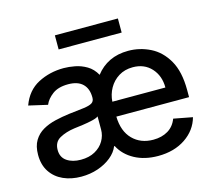

<svg xmlns="http://www.w3.org/2000/svg" viewBox="-105 -853 1087 990"><g transform="rotate(-15 438.5 -358.5)"><path d="M211.9 11.7Q158.7 11.7 116.2 -7.3Q73.7 -26.4 49.1 -63.5Q24.4 -100.6 24.4 -154.3Q24.4 -200.7 42.5 -230.5Q60.5 -260.3 90.6 -277.6Q120.6 -294.9 158 -303.7Q195.3 -312.5 233.9 -317.4Q283.2 -322.8 313.5 -326.7Q343.8 -330.6 357.7 -339.1Q371.6 -347.7 371.6 -366.7V-369.1Q371.6 -415 345.5 -440.7Q319.3 -466.3 268.1 -466.3Q214.8 -466.3 183.8 -442.9Q152.8 -419.4 141.1 -390.6L41 -413.6Q67.9 -487.8 130.1 -520.3Q192.4 -552.7 267.1 -552.7Q294.4 -552.7 326.9 -546.6Q359.4 -540.5 389.2 -522.9Q418.9 -505.4 438 -471.2Q468.3 -510.7 511.7 -531.7Q555.2 -552.7 611.8 -552.7Q673.3 -552.7 728.8 -525.1Q784.2 -497.6 818.8 -437.3Q853.5 -377 853.5 -278.8V-240.7H465.3Q467.3 -162.1 509.8 -119.1Q552.2 -76.2 619.6 -76.2Q665 -76.2 698 -95.9Q731 -115.7 745.6 -154.8L846.2 -135.7Q828.1 -69.8 768.1 -29.3Q708 11.2 622.1 11.2Q550.3 11.2 497.1 -17.6Q443.8 -46.4 418 -96.2H414.6Q402.3 -65.4 372.3 -41Q342.3 -16.6 300.8 -2.4Q259.3 11.7 211.9 11.7ZM612.3 -464.8Q569.3 -464.8 537.1 -444.8Q504.9 -424.8 486.3 -391.8Q467.8 -358.9 465.3 -320.3H748.5Q748.5 -382.8 711.2 -423.8Q673.8 -464.8 612.3 -464.8ZM231.9 -73.2Q276.4 -73.2 307.6 -90.6Q338.9 -107.9 355.5 -136.2Q372.1 -164.6 372.1 -196.3V-267.1Q364.3 -259.8 339.4 -253.9Q314.5 -248 286.1 -244.1Q257.8 -240.2 240.7 -238.3Q194.8 -231.9 161.6 -213.6Q128.4 -195.3 128.4 -152.8Q128.4 -113.3 157.7 -93.3Q187 -73.2 231.9 -73.2ZM604 -727.5V-652.3H267.6V-727.5Z"/></g></svg>

Font: Inter Tight Medium
Style: Regular
Weight: 500
Designer: Rasmus Andersson
Foundry: rsms
Version: Version 3.004; ttfautohint (v1.8.4.7-5d5b)